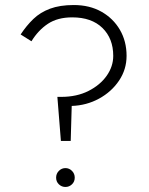

<svg xmlns="http://www.w3.org/2000/svg" viewBox="-20 -730 591 763"><path d="M430 -508Q430 -466 404 -429Q378 -392 331.5 -368.5Q285 -345 223 -345H208L222 -170H261L265 -309Q324 -311 373.5 -338Q423 -365 453 -409.5Q483 -454 483 -508Q483 -566 456.5 -611.5Q430 -657 383 -683.5Q336 -710 273 -710Q218 -710 179 -695.5Q140 -681 112.5 -654.5Q85 -628 62 -593L105 -566Q132 -610 170.5 -635.5Q209 -661 267 -661Q344 -661 387 -619Q430 -577 430 -508ZM203 -24Q203 -8 214 2.5Q225 13 240 13Q255 13 266 2.5Q277 -8 277 -24Q277 -40 266 -51Q255 -62 240 -62Q225 -62 214 -51Q203 -40 203 -24Z"/></svg>

Font: Jost-300-LightPL
Style: Regular
Weight: 300
Version: Version 3.300; ttfautohint (v0.97) -l 8 -r 50 -G 200 -x 14 -